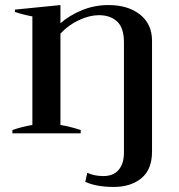

<svg xmlns="http://www.w3.org/2000/svg" viewBox="-20 -527 707 759"><path d="M317 192 325 156Q352 169 389 169Q428 169 449 144.5Q470 120 470 76V-359Q470 -417 443 -442Q416 -467 371 -467Q334 -467 292 -447.5Q250 -428 219 -394V-33Q260 -26 299 -13V0H29V-13Q70 -27 108 -33V-462Q67 -470 39 -480V-489L219 -507V-435Q254 -466 303.5 -486.5Q353 -507 409 -507Q486 -507 533.5 -469.5Q581 -432 581 -366V72Q581 143 539 177.5Q497 212 430 212Q362 212 317 192Z"/></svg>

Font: Trirong Medium
Style: Regular
Weight: 500
Designer: Katatrad Team
Foundry: CadsonDemak
Version: Version 1.001